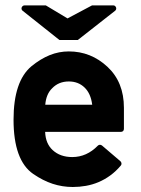

<svg xmlns="http://www.w3.org/2000/svg" viewBox="-20 -708 538 733"><path d="M453.1 -216.3Q453.1 -210.9 450 -207.8Q446.8 -204.6 441.9 -204.6H152.3Q153.3 -181.2 160.6 -164.1Q168 -147 180.7 -135.3Q209.5 -108.4 255.9 -108.4Q311 -108.4 353.5 -151.9Q356.9 -155.3 361.3 -155.3Q365.7 -155.3 369.6 -152.3L439.9 -92.3Q443.4 -88.9 443.8 -84.2Q444.3 -79.6 441.4 -76.2Q422.4 -53.7 400.9 -38.1Q379.4 -22.5 356.2 -12.7Q333 -2.9 308.1 1.5Q283.2 5.9 257.8 5.9Q218.3 5.9 180.9 -6.3Q143.6 -18.6 106.9 -43.9Q31.7 -95.7 31.7 -251Q31.7 -397.9 100.1 -455.1Q134.8 -483.4 169.9 -497.6Q205.1 -511.7 242.7 -511.7Q327.1 -511.7 390.1 -453.1Q453.1 -394.5 453.1 -296.4ZM332 -308.1Q326.7 -351.1 302.7 -374Q278.8 -397 242.7 -397Q204.1 -397 179.2 -371.1Q156.2 -349.1 152.8 -308.1ZM154.8 -687.5 237.8 -637.7 331.5 -687.5H412.1Q416.5 -687.5 419.2 -685.1Q421.9 -682.6 423.1 -679.4Q424.3 -676.3 423.3 -672.6Q422.4 -668.9 418.9 -666.5L276.9 -555.2H207L66.9 -666.5Q63.5 -668.9 62.5 -672.6Q61.5 -676.3 62.7 -679.4Q64 -682.6 66.9 -685.1Q69.8 -687.5 74.2 -687.5Z"/></svg>

Font: Alte DIN 1451 Mittelschrift
Style: Bold
Weight: 700
Designer: Peter Wiegel
Foundry: Peter Wiegel
Version: Version 1.003